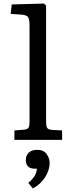

<svg xmlns="http://www.w3.org/2000/svg" viewBox="-20 -786 409 1079"><path d="M61 0V-53L114 -57Q133 -59 139.5 -67.5Q146 -76 146 -104V-643Q146 -678 137.5 -690Q129 -702 99 -704L40 -708L46 -761L227 -766L239 -755V-101Q239 -78 244.5 -68Q250 -58 272 -56L329 -53V0ZM165 273 139 242Q166 219 176.5 199Q187 179 187 162H176Q148 162 136.5 148.5Q125 135 125 114Q125 88 141.5 72Q158 56 189 56Q225 56 242 79.5Q259 103 259 130Q259 169 234 209Q209 249 165 273Z"/></svg>

Font: Literata 7pt
Style: Regular
Weight: 400
Designer: Latin by Veronika Burian and Jose Scaglione. Greek by Irene Vlachou. Cyrillic by Vera Evstafieva.
Foundry: TypeTogether
Version: Version 3.002